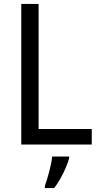

<svg xmlns="http://www.w3.org/2000/svg" viewBox="-20 -734 508 975"><path d="M88 0H446V-79H176V-714H88ZM331 70V61H245C241 103 221 175 208 209V221H255C288 179 320 111 331 70Z"/></svg>

Font: Noto Sans Georgian SemiCondensed
Style: Regular
Weight: 400
Width: 4
Designer: Monotype Design Team, Akaki Razmadze
Foundry: Google LLC
Version: Version 2.005